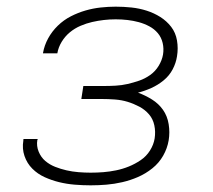

<svg xmlns="http://www.w3.org/2000/svg" viewBox="-20 -548 640 576"><path d="M252 8Q228 8 204 6Q180 4 157.5 -1.5Q135 -7 114 -16.5Q93 -26 77 -42Q61 -58 53.5 -80Q46 -102 50 -126Q50 -128 50 -129Q50 -130 51 -131H93Q93 -130 93 -129.5Q93 -129 92 -128Q89 -110 96 -93Q103 -76 116 -65Q129 -54 145.5 -47.5Q162 -41 179.5 -37Q197 -33 215.5 -31.5Q234 -30 252 -30Q271 -30 290 -31.5Q309 -33 328.5 -37Q348 -41 366.5 -48.5Q385 -56 402 -67.5Q419 -79 430 -96.5Q441 -114 444 -133Q447 -153 443 -172Q439 -191 427 -205Q415 -219 398 -228Q381 -237 363 -242.5Q345 -248 325 -249.5Q305 -251 285 -251H224L230 -290H292Q309 -290 327 -291Q345 -292 362.5 -296Q380 -300 397.5 -306Q415 -312 430.5 -323Q446 -334 456 -350.5Q466 -367 469 -384Q472 -402 468 -419Q464 -436 453.5 -448.5Q443 -461 428 -469Q413 -477 396.5 -481.5Q380 -486 362.5 -488Q345 -490 327 -490Q309 -490 291.5 -488Q274 -486 256.5 -482Q239 -478 221.5 -470.5Q204 -463 189.5 -451Q175 -439 165 -422.5Q155 -406 152 -388Q152 -388 152 -388Q152 -388 151 -388H109Q109 -388 109 -388.5Q109 -389 109 -389Q113 -412 124.5 -433Q136 -454 153.5 -471Q171 -488 192.5 -499Q214 -510 236.5 -516.5Q259 -523 282 -525.5Q305 -528 327 -528Q351 -528 374.5 -525.5Q398 -523 420 -516Q442 -509 461 -497Q480 -485 493.5 -467.5Q507 -450 511 -426.5Q515 -403 511 -379Q508 -359 498 -340Q488 -321 471 -307Q454 -293 434 -284Q414 -275 394 -270Q416 -262 436 -249.5Q456 -237 469 -218.5Q482 -200 486 -175.5Q490 -151 486 -127Q482 -103 469.5 -81Q457 -59 437 -43Q417 -27 394 -17Q371 -7 347 -1.5Q323 4 299.5 6Q276 8 252 8Z"/></svg>

Font: Iosevka SS04 XLt Ex Obl
Style: Regular
Weight: 200
Width: 7
Italic angle: -9°
Monospace: yes
Designer: Belleve Invis
Foundry: Belleve Invis
Version: Version 19.0.0; ttfautohint (v1.8.4)